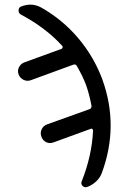

<svg xmlns="http://www.w3.org/2000/svg" viewBox="-20 -774 540 813"><path d="M241.2 -567.4Q244.1 -568.4 245.1 -572.8Q246.1 -577.1 243.2 -580.1Q173.8 -656.2 69.3 -711.9Q58.6 -716.8 58.6 -730Q58.6 -743.2 71.3 -747.1Q115.2 -763.7 154.3 -742.2Q244.1 -691.4 310.5 -613.3Q377 -535.2 413.1 -438.5Q485.4 -239.3 410.2 -39.1Q402.3 -19.5 386.2 -4.9Q370.1 9.8 349.6 17.6Q337.9 21.5 329.6 13.2Q321.3 4.9 326.2 -6.8Q369.1 -114.3 374 -220.7Q374 -225.6 370.6 -228Q367.2 -230.5 364.3 -228.5L206.1 -170.9Q190.4 -165 175.8 -171.9Q161.1 -178.7 155.3 -195.3Q149.4 -210.9 156.2 -226.1Q163.1 -241.2 178.7 -247.1L358.4 -311.5Q369.1 -315.4 367.2 -327.1Q358.4 -374 344.7 -413.1Q332 -448.2 305.7 -494.1Q300.8 -503.9 290 -500L111.3 -434.6Q95.7 -428.7 80.6 -435.5Q65.4 -442.4 59.1 -458Q52.7 -473.6 60.1 -488.8Q67.4 -503.9 83 -509.8Z"/></svg>

Font: Rounded-X Mgen+ 1m regular
Style: Regular
Weight: 400
Designer: [Source Han Sans]
Ryoko NISHIZUKA  (kana & ideographs); Paul D. Hunt (Latin, Greek & Cyrillic); Wenlong ZHANG  (bopomofo
Version: Version 1.059.20150602